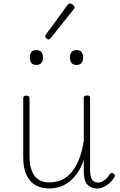

<svg xmlns="http://www.w3.org/2000/svg" viewBox="-20 -1062 687 1100"><path d="M261 18Q220 18 186.5 0.5Q153 -17 133 -57Q113 -97 113 -161V-499Q113 -507 117 -510.5Q121 -514 130 -514Q140 -514 144.5 -510.5Q149 -507 149 -499V-169Q149 -121 161 -87Q173 -53 198 -35Q223 -17 264 -17Q295 -17 325 -28Q355 -39 381.5 -66Q408 -93 428.5 -139.5Q449 -186 460 -255V-500Q460 -509 464.5 -512Q469 -515 479 -515Q488 -515 492 -512Q496 -509 496 -500V-89Q496 -67 500 -50.5Q504 -34 514.5 -25Q525 -16 541 -16Q552 -16 563.5 -21Q575 -26 587 -36.5Q599 -47 609 -64Q614 -71 619.5 -71.5Q625 -72 631 -67Q637 -63 638 -58Q639 -53 636 -48Q624 -28 608 -13.5Q592 1 573.5 9.5Q555 18 535 18Q517 18 503.5 12Q490 6 480 -5.5Q470 -17 465 -35Q460 -53 460 -76V-147Q444 -98 419.5 -65.5Q395 -33 368 -14.5Q341 4 313 11Q285 18 261 18ZM188 -690Q169 -690 160 -701Q151 -712 151 -733Q151 -754 160.5 -764.5Q170 -775 188 -775Q207 -775 216.5 -764.5Q226 -754 226 -733Q226 -711 216.5 -700.5Q207 -690 188 -690ZM418 -690Q399 -690 390 -701Q381 -712 381 -733Q381 -754 390.5 -764.5Q400 -775 418 -775Q437 -775 446.5 -764.5Q456 -754 456 -733Q456 -711 446.5 -700.5Q437 -690 418 -690ZM258 -836Q253 -836 246 -842Q239 -848 239 -854Q239 -856 240.5 -858.5Q242 -861 243 -864L368 -1035Q371 -1039 374 -1040.5Q377 -1042 381 -1042Q386 -1042 392 -1038.5Q398 -1035 402.5 -1030Q407 -1025 407 -1020Q407 -1017 406 -1015Q405 -1013 403 -1010L269 -842Q265 -836 258 -836Z"/></svg>

Font: Playwrite HR Lijeva Thin
Style: Regular
Weight: 250
Designer: Veronika Burian, José Scaglione
Foundry: TypeTogether
Version: Version 1.002